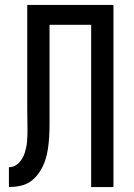

<svg xmlns="http://www.w3.org/2000/svg" viewBox="-20 -755 540 775"><path d="M16 0V-80Q27 -80 37.5 -84.5Q48 -89 56 -97.5Q64 -106 70 -116Q76 -126 79.5 -137Q83 -148 85.5 -159Q88 -170 89 -181.5Q90 -193 90.5 -204.5Q91 -216 91 -228Q91 -250 90.5 -271.5Q90 -293 90 -315V-735H438V0H348V-655H180V-315Q180 -314 180 -312.5Q180 -311 180 -310V-304Q180 -304 180 -303Q180 -302 180 -301Q180 -276 180 -251.5Q180 -227 178.5 -202.5Q177 -178 173.5 -154Q170 -130 162 -106.5Q154 -83 140.5 -62Q127 -41 108 -26Q89 -11 64.5 -5.5Q40 0 16 0Z"/></svg>

Font: Iosevka SS04 Medium
Style: Regular
Weight: 500
Monospace: yes
Designer: Belleve Invis
Foundry: Belleve Invis
Version: Version 19.0.0; ttfautohint (v1.8.4)